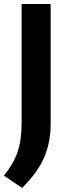

<svg xmlns="http://www.w3.org/2000/svg" viewBox="-22 -760 357 955"><path d="M88 175 -2.5 113.5Q44.5 56 65 -3Q85.5 -62 85.5 -147.5V-740H230V-143.5Q230 -52 197.8 22.8Q165.5 97.5 88 175Z"/></svg>

Font: Encode Sans Exp SmBold
Style: Regular
Weight: 600
Width: 7
Designer: Multiple Designers
Foundry: Impallari Type
Version: Version 3.002; ttfautohint (v1.8.3) -l 8 -r 50 -G 200 -x 14 